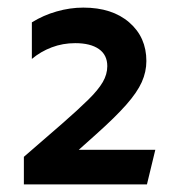

<svg xmlns="http://www.w3.org/2000/svg" viewBox="-20 -846 460 505"><path d="M42.8 -361V-433.5L142.8 -520.2Q185.5 -557.5 211.9 -583.5Q238.4 -609.5 250.3 -630.1Q262.2 -650.6 262.2 -672Q262.2 -701.5 240.1 -717Q217.9 -732.5 177.8 -732.5Q145.1 -732.5 116.1 -721.5Q87 -710.5 63.8 -691V-787.2Q93.9 -805.9 129 -815.9Q164.1 -826 199.2 -826Q275 -826 320 -787Q365 -748 365 -685.5Q365 -657.2 352.9 -630.1Q340.8 -603 311.8 -570.2Q282.8 -537.4 232.5 -492.5L187.2 -452H388.5L366.5 -361Z"/></svg>

Font: Geologica-Sharp
Style: Regular
Weight: 100
Designer: Sindre Bremnes, Frode Helland
Foundry: Monokrom Skriftforlag AS
Version: Version 1.010;gftools[0.9.28]